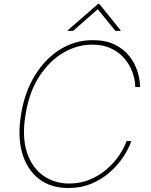

<svg xmlns="http://www.w3.org/2000/svg" viewBox="-20 -940 763 970"><path d="M687.5 -500H663.4Q663 -536.2 649.7 -573.9Q636.4 -611.5 609.6 -643.5Q582.7 -675.4 541.7 -695Q500.7 -714.5 444.6 -714.5Q370.4 -714.5 300.4 -673.8Q230.5 -633.2 179.2 -554.9Q127.8 -476.6 109.4 -363.6Q90.2 -249.3 115.8 -171.2Q141.3 -93 198.2 -52.9Q255 -12.8 329.5 -12.8Q384.9 -12.8 432.4 -32.1Q479.8 -51.5 517 -83.3Q554.3 -115.1 580.4 -152.9Q606.5 -190.7 619.3 -227.3H643.5Q630.3 -188.9 603 -147.5Q575.6 -106.2 535.3 -70.3Q495 -34.4 442.3 -12.3Q389.6 9.9 325.3 9.9Q235.8 9.9 175.8 -36.9Q115.8 -83.8 91.8 -168Q67.8 -252.1 86.6 -363.6Q104.8 -475.1 156.6 -559.3Q208.5 -643.5 283.9 -690.3Q359.4 -737.2 448.9 -737.2Q513.1 -737.2 558.6 -715.2Q604 -693.2 632.5 -657.5Q660.9 -621.8 674.2 -580.4Q687.5 -539.1 687.5 -500ZM349.7 -784.1 474 -893.5 562.7 -784.1H589.7L589.3 -786.9L481.5 -920.5H475.8L322.2 -786.9L322.7 -784.1Z"/></svg>

Font: Inter UI Thin
Style: Italic
Weight: 100
Italic angle: -9.39999°
Designer: Rasmus Andersson
Foundry: rsms
Version: 3.2;8d6f07862